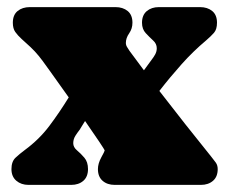

<svg xmlns="http://www.w3.org/2000/svg" viewBox="-20 -520 642 540"><path d="M334 -399.4Q334 -393.1 337.4 -387.7Q340.8 -382.3 344.2 -377Q363.8 -350.1 384.8 -322.3L406.2 -351.6Q411.6 -358.4 416.3 -366.7Q420.9 -375 420.9 -384.3Q420.9 -397 410.6 -406.2Q400.4 -415.5 389.9 -426.8Q379.4 -438 379.4 -456.1Q379.4 -477.5 392.8 -488.8Q406.2 -500 426.8 -500H542.5Q563.5 -500 576.9 -489Q590.3 -478 590.3 -456.1Q590.3 -437.5 581.8 -427.7Q573.2 -418 560.1 -406.7Q522.9 -375.5 490.5 -339.1Q458 -302.7 428.2 -264.2Q464.4 -217.3 501 -170.9Q537.6 -124.5 574.7 -78.6Q581.1 -70.8 586.7 -63Q592.3 -55.2 592.3 -44.4Q592.3 -22.9 579.1 -11.5Q565.9 0 544.9 0H302.7Q281.7 0 268.6 -11.5Q255.4 -22.9 255.4 -44.4Q255.4 -60.1 264.9 -77.4Q274.4 -94.7 274.4 -96.7Q274.4 -98.6 258.5 -122.3Q242.7 -146 219.2 -179.7Q212.4 -168 205.6 -157.7V-157.2Q198.7 -148.4 192.4 -138.7Q186 -128.9 186 -117.2Q186 -106 196.5 -97.2Q207 -88.4 217.3 -76.4Q227.5 -64.5 227.5 -44.4Q227.5 -22.9 214.4 -11.5Q201.2 0 180.2 0H60.1Q39.6 0 25.9 -11.7Q12.2 -23.4 12.2 -44.4Q12.2 -65.4 23.4 -76.2Q34.7 -86.9 49.8 -98.1Q90.3 -127.9 118.9 -166Q147.5 -204.1 173.3 -246.1Q144 -287.1 119.9 -321Q95.7 -355 88.9 -362.8Q78.1 -376 65.9 -387.5Q53.7 -398.9 41 -410.2Q29.8 -420.4 22.9 -430.2Q16.1 -439.9 16.1 -456.1Q16.1 -478 29.5 -489Q43 -500 64 -500H304.7Q325.7 -500 339.1 -489Q352.5 -478 352.5 -456.1Q352.5 -439.5 343.3 -426.3Q334 -413.1 334 -399.4Z"/></svg>

Font: Caprasimo
Style: Regular
Weight: 400
Designer: The DocRepair Project, Phaedra Charles, Flavia Zimbardi
Foundry: Google
Version: Version 1.001